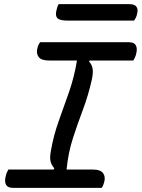

<svg xmlns="http://www.w3.org/2000/svg" viewBox="-20 -903 681 923"><path d="M469 0H42Q17 0 9 -15Q1 -30 7 -54Q9 -64 12.5 -72.5Q16 -81 20 -88H238L241 -94Q229 -107 223.5 -125.5Q218 -144 225 -180Q238 -254 263 -323Q288 -392 312.5 -462.5Q337 -533 350 -612H217Q178 -612 165.5 -629.5Q153 -647 160 -672Q162 -681 165.5 -688Q169 -695 173 -700H600Q625 -700 633 -685Q641 -670 635 -646Q633 -636 629 -627.5Q625 -619 621 -612H411L408 -607Q421 -594 425 -574Q429 -554 421 -518Q404 -443 378.5 -375.5Q353 -308 330.5 -238.5Q308 -169 300 -88H425Q463 -88 475.5 -70.5Q488 -53 481 -28Q477 -11 469 0ZM262 -883H604Q627 -883 636 -870.5Q645 -858 639 -836Q637 -826 633 -818Q629 -810 624 -804H305Q268 -804 256.5 -815Q245 -826 251 -852Q255 -872 262 -883Z"/></svg>

Font: Recursive Mn Csl St
Style: Italic
Weight: 400
Italic angle: -15°
Monospace: yes
Version: Version 1.079;hotconv 1.0.112;makeotfexe 2.5.65598; ttfautoh